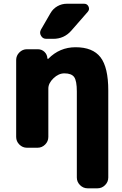

<svg xmlns="http://www.w3.org/2000/svg" viewBox="-20 -810 653 1026"><path d="M250 -740.2Q263.7 -763.7 287.1 -776.9Q310.5 -790 336.9 -790H429.7Q446.3 -790 453.1 -774.9Q460 -759.8 449.2 -747.1L360.4 -645.5Q322.3 -602.5 264.6 -602.5H227.5Q208 -602.5 199.2 -619.1Q194.3 -627 194.3 -635.3Q194.3 -643.6 199.2 -652.3ZM383.8 -557.6Q475.6 -557.6 517.1 -503.9Q558.6 -450.2 558.6 -326.2V138.7Q558.6 162.1 541.5 179.2Q524.4 196.3 501 196.3H448.2Q424.8 196.3 407.7 179.2Q390.6 162.1 390.6 138.7V-321.3Q390.6 -377.9 376.5 -397.9Q362.3 -418 324.2 -418Q293 -418 265.6 -391.6Q238.3 -365.2 238.3 -336.9V-78.1Q238.3 -54.7 221.2 -37.6Q204.1 -20.5 180.7 -20.5H124Q100.6 -20.5 83.5 -37.6Q66.4 -54.7 66.4 -78.1V-489.3Q66.4 -512.7 83.5 -529.8Q100.6 -546.9 124 -546.9H181.6Q203.1 -546.9 217.8 -532.7Q232.4 -518.6 233.4 -497.1Q233.4 -496.1 235.4 -495.6Q237.3 -495.1 238.3 -496.1Q298.8 -557.6 383.8 -557.6Z"/></svg>

Font: Gen Jyuu Gothic Heavy
Style: Bold
Weight: 900
Designer: [Source Han Sans]
Ryoko NISHIZUKA  (kana & ideographs); Paul D. Hunt (Latin, Greek & Cyrillic); Wenlong ZHANG  (bopomofo
Version: Version 1.002.20150607